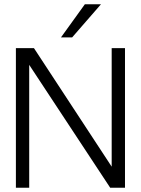

<svg xmlns="http://www.w3.org/2000/svg" viewBox="-20 -874 656 894"><path d="M450 -854 316 -700H264L375 -854ZM500 -650H562V0H493L116 -572V0H54V-650H138L500 -98Z"/></svg>

Font: Overused Grotesk Book
Style: Regular
Weight: 350
Version: Version 0.003